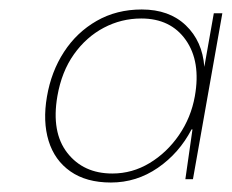

<svg xmlns="http://www.w3.org/2000/svg" viewBox="-20 -732 489 405"><path d="M214 -347Q162 -347 128.5 -370.5Q95 -394 82.5 -435Q70 -476 79 -528Q88 -581 115 -622.5Q142 -664 184 -688Q226 -712 279 -712Q337 -712 372 -678.5Q407 -645 411 -591L431 -704H449L387 -354H371L386 -459H384Q358 -409 313 -378Q268 -347 214 -347ZM217 -366Q259 -366 295.5 -388Q332 -410 357.5 -447Q383 -484 391 -529Q404 -602 372 -647.5Q340 -693 278 -693Q236 -693 199 -673.5Q162 -654 136 -617.5Q110 -581 101 -529Q88 -453 122 -409.5Q156 -366 217 -366Z"/></svg>

Font: DM Sans 36pt Thin
Style: Italic
Weight: 250
Italic angle: -10°
Designer: Colophon Foundry, Jonny Pinhorn
Foundry: Colophon Foundry
Version: Version 4.004;gftools[0.9.30]